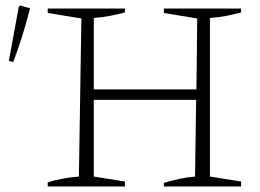

<svg xmlns="http://www.w3.org/2000/svg" viewBox="-20 -676 942 696"><path d="M153 0V-15Q182 -24 210.5 -29Q239 -34 266 -36L275 -609L153 -629V-645H433V-631Q408 -624 379 -618.5Q350 -613 320 -611V-352H692L695 -609L574 -629V-645H854V-631Q829 -624 800.5 -618.5Q772 -613 741 -611V-36L854 -18V0H574V-13Q604 -22 632 -28Q660 -34 687 -36L691 -314H320V-36L433 -18V0ZM28 -451 12 -455 48 -651 53 -656 89 -646Q64 -547 28 -451Z"/></svg>

Font: Piazzolla SC ExtraLight
Style: Regular
Weight: 200
Designer: Juan Pablo del Peral
Foundry: Huerta Tipografica
Version: Version 1.330